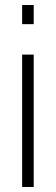

<svg xmlns="http://www.w3.org/2000/svg" viewBox="-20 -743 222 763"><path d="M68 -647V-723H114V-647ZM68 0V-526H114V0Z"/></svg>

Font: Archivo SemiCondensed Thin
Style: Regular
Weight: 250
Width: 4
Designer: Hector Gatti
Foundry: Omnibus-Type
Version: Version 2.001